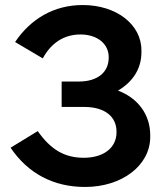

<svg xmlns="http://www.w3.org/2000/svg" viewBox="-20 -732 662 763"><path d="M318 11C464 11 577 -74 577 -188V-195C577 -274 531 -341 449 -372C510 -408 542 -461 542 -524V-532C542 -636 441 -712 309 -712C194 -712 102 -657 40 -565L150 -500C183 -561 234 -595 300 -595C365 -595 412 -559 412 -505V-503C412 -444 367 -408 293 -408H225V-307H315C396 -307 443 -269 443 -209V-206C443 -145 392 -105 313 -105C237 -105 182 -137 130 -211L22 -145C91 -43 192 11 318 11Z"/></svg>

Font: Fixel Display SemiBold
Style: Regular
Weight: 600
Designer: AlfaBravo + MacPaw
Foundry: Kyrylo Tkachov, Marchela Mozhyna, Serhii Makarenko, Maria Weinstein, Zakhar Kryvoshyya
Version: Version 1.211